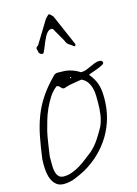

<svg xmlns="http://www.w3.org/2000/svg" viewBox="-169 -1289 981 1377"><g transform="rotate(-15 321.5 -600.5)"><path d="M22.5 -169.9Q22.5 -171.9 22.5 -177.2Q22.5 -182.6 22.9 -189.5Q23.4 -196.3 23.4 -201.7Q23.4 -207 23.4 -210Q35.2 -299.8 49.8 -375Q64.5 -450.2 89.8 -517.1Q115.2 -584 156.2 -645.5Q197.3 -707 261.7 -771.5Q274.4 -783.2 293.5 -782.2Q312.5 -781.2 329.1 -781.2Q360.4 -781.2 393.1 -770.5Q425.8 -759.8 452.1 -742.2H460.9Q478.5 -742.2 496.1 -749.5Q513.7 -756.8 530.8 -764.6Q547.9 -772.5 564.9 -779.3Q582 -786.1 599.6 -786.1Q609.4 -786.1 616.7 -781.7Q624 -777.3 624 -765.6Q624 -758.8 607.9 -750.5Q591.8 -742.2 570.3 -733.9Q548.8 -725.6 529.3 -719.2Q509.8 -712.9 503.9 -709Q522.5 -686.5 534.7 -665Q546.9 -643.6 554.2 -620.1Q561.5 -596.7 564 -571.8Q566.4 -546.9 566.4 -517.6Q566.4 -443.4 547.9 -375.5Q529.3 -307.6 493.7 -248Q458 -188.5 406.7 -138.7Q355.5 -88.9 290 -51.8Q252.9 -32.2 211.9 -15.6Q170.9 1 127.9 1Q94.7 1 74.2 -15.6Q53.7 -32.2 42 -57.6Q30.3 -83 26.4 -112.8Q22.5 -142.6 22.5 -169.9ZM80.1 -180.7Q80.1 -163.1 80.6 -140.6Q81.1 -118.2 86.4 -98.6Q91.8 -79.1 104.5 -65.4Q117.2 -51.8 142.6 -51.8Q173.8 -51.8 205.1 -63.5Q236.3 -75.2 265.1 -92.8Q293.9 -110.4 320.3 -131.8Q346.7 -153.3 371.1 -170.9Q407.2 -203.1 435.1 -245.1Q462.9 -287.1 485.4 -329.1Q502.9 -369.1 508.8 -411.6Q514.6 -454.1 514.6 -497.1Q514.6 -522.5 514.2 -551.3Q513.7 -580.1 506.8 -606.4Q500 -632.8 484.9 -654.8Q469.7 -676.8 443.4 -689.5Q437.5 -689.5 425.3 -687.5Q413.1 -685.5 399.4 -683.1Q385.7 -680.7 374 -678.7Q362.3 -676.8 356.4 -675.8Q355.5 -675.8 348.1 -673.8Q340.8 -671.9 332.5 -669.4Q324.2 -667 317.4 -665Q310.5 -663.1 308.6 -662.1H306.6Q296.9 -662.1 292 -666.5Q287.1 -670.9 283.2 -675.8Q279.3 -680.7 273.9 -685.1Q268.6 -689.5 258.8 -689.5H256.8Q225.6 -666 202.1 -629.9Q178.7 -593.8 160.6 -553.7Q142.6 -513.7 130.4 -472.2Q118.2 -430.7 109.4 -395.5Q106.4 -385.7 102.1 -359.9Q97.7 -334 93.3 -305.2Q88.9 -276.4 85 -250.5Q81.1 -224.6 80.1 -214.8ZM371.1 -728.5Q367.2 -728.5 367.2 -723.6Q367.2 -718.8 371.1 -718.8Q375 -718.8 375 -723.6Q375 -728.5 371.1 -728.5ZM326.2 -1096.7Q312.5 -1096.7 300.3 -1085Q288.1 -1073.2 278.8 -1055.7Q269.5 -1038.1 261.2 -1018.6Q252.9 -999 246.1 -981.4Q239.3 -963.9 233.4 -952.1Q227.5 -940.4 222.7 -940.4Q210 -940.4 201.7 -948.7Q193.4 -957 193.4 -970.7Q193.4 -971.7 191.4 -975.6Q189.5 -979.5 189 -984.9Q188.5 -990.2 191.4 -996.1Q194.3 -1002 205.1 -1006.8L309.6 -1177.7Q310.5 -1178.7 314 -1182.1Q317.4 -1185.5 321.3 -1189.5Q325.2 -1193.4 328.6 -1196.8Q332 -1200.2 334 -1202.1H338.9H341.8Q344.7 -1200.2 348.6 -1196.3Q352.5 -1192.4 356.4 -1189Q360.4 -1185.5 363.3 -1182.1Q366.2 -1178.7 366.2 -1177.7L465.8 -948.2V-945.3V-940.4Q464.8 -939.5 461.4 -936.5Q458 -933.6 456.1 -932.6Q443.4 -943.4 435.1 -948.7Q426.8 -954.1 419.9 -958.5Q413.1 -962.9 407.7 -969.7Q402.3 -976.6 396.5 -992.2L341.8 -1087.9Q339.8 -1094.7 335.4 -1095.7Q331.1 -1096.7 326.2 -1096.7Z"/></g></svg>

Font: Cedarville Cursive
Style: Regular
Weight: 400
Designer: Kimberly Geswein
Foundry: Kimberly Geswein
Version: Version 1.001 2010